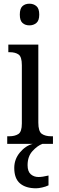

<svg xmlns="http://www.w3.org/2000/svg" viewBox="-20 -777 318 1037"><path d="M139 -640Q116 -640 101.5 -653Q87 -666 87 -698Q87 -731 101.5 -744Q116 -757 139 -757Q161 -757 176.5 -744Q192 -731 192 -698Q192 -666 176.5 -653Q161 -640 139 -640ZM19 0V-41H30Q60 -41 79 -53Q98 -65 98 -110V-425Q98 -470 80.5 -482.5Q63 -495 33 -495H25V-536H187V-115Q187 -67 206 -54Q225 -41 256 -41H266V0ZM175 240Q119 240 88 213.5Q57 187 57 130Q57 83 87.5 46.5Q118 10 157 0H209Q182 10 155.5 39Q129 68 129 115Q129 149 146 164Q163 179 188 179Q209 179 242 171V224Q228 231 208 235.5Q188 240 175 240Z"/></svg>

Font: Noto Serif Sinhala Condensed
Style: Regular
Weight: 400
Width: 3
Designer: Jelle Bosma - Monotype Design Team
Foundry: Monotype Imaging Inc.
Version: Version 2.007; ttfautohint (v1.8.4.7-5d5b)